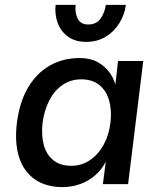

<svg xmlns="http://www.w3.org/2000/svg" viewBox="-20 -752 649 784"><path d="M235 12Q168 12 122.5 -19.5Q77 -51 58 -110Q39 -169 49 -251Q60 -336 94.5 -394.5Q129 -453 183 -484Q237 -515 305 -515Q348 -515 377.5 -499Q407 -483 425.5 -458.5Q444 -434 451 -406L462 -503H565L503 0H400L412 -92Q396 -60 369 -36.5Q342 -13 307.5 -0.5Q273 12 235 12ZM271 -75Q314 -75 348 -98.5Q382 -122 403.5 -161.5Q425 -201 431 -251Q437 -302 425.5 -342Q414 -382 385.5 -405Q357 -428 312 -428Q268 -428 234.5 -404.5Q201 -381 181 -341.5Q161 -302 154 -252Q148 -202 158.5 -161.5Q169 -121 197.5 -98Q226 -75 271 -75ZM332 -581Q287 -581 257.5 -602.5Q228 -624 215.5 -658.5Q203 -693 207 -732H289Q285 -701 297 -676.5Q309 -652 340 -652Q374 -652 391 -676.5Q408 -701 412 -732H494Q489 -693 468 -658.5Q447 -624 412.5 -602.5Q378 -581 332 -581Z"/></svg>

Font: Inclusive Sans Medium
Style: Italic
Weight: 500
Italic angle: -7°
Designer: Olivia King
Foundry: Olivia King
Version: Version 2.004